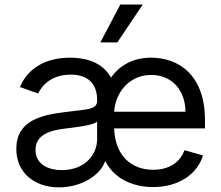

<svg xmlns="http://www.w3.org/2000/svg" viewBox="-20 -804 965 837"><path d="M647.7 11.4C758.5 11.4 839.5 -44 865.1 -126.4L784.1 -149.1C762.8 -92.3 713.4 -63.9 647.7 -63.9C550.1 -63.9 481.5 -127.8 477.6 -244.3H873.6V-279.8C873.6 -483 752.8 -552.6 639.2 -552.6C561.8 -552.6 502.5 -520.6 463.8 -465.6C422.6 -541.2 337.4 -552.6 285.5 -552.6C203.1 -552.6 109.4 -524.1 66.8 -424.7L146.3 -396.3C164.8 -436.1 208.8 -478.7 288.4 -478.7C365.1 -478.7 403.4 -437.5 403.4 -367.9V-365.1C403.4 -325.3 362.2 -328.1 262.8 -315.3C161.9 -302.6 51.1 -279.8 51.1 -154.8C51.1 -48.3 133.5 12.8 237.2 12.8C332.4 12.8 416.2 -38.4 437.5 -99.4H440.3C474.8 -32 549.4 11.4 647.7 11.4ZM250 -62.5C183.2 -62.5 134.9 -92.3 134.9 -150.6C134.9 -214.5 193.2 -234.4 258.5 -242.9C294 -247.2 389.2 -257.1 403.4 -274.1V-197.4C403.4 -129.3 349.4 -62.5 250 -62.5ZM477.6 -316.8C483.3 -401.3 543.7 -477.3 639.2 -477.3C730.1 -477.3 788.4 -409.1 788.4 -316.8ZM417.6 -619.3H491.5L602.3 -784.1H504.3Z"/></svg>

Font: Karasuma Gothic
Style: Regular
Weight: 400
Designer: Rasmus Andersson, Ryoko Nishizuka
Foundry: Genbu
Version: Version 1.00